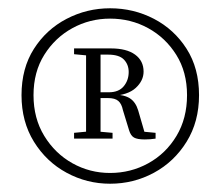

<svg xmlns="http://www.w3.org/2000/svg" viewBox="-20 -785 533 464"><path d="M356 -464V-450Q348 -449 343 -448.5Q338 -448 330 -448Q312 -448 304 -452.5Q296 -457 292 -470L277 -519Q274 -534 266 -541Q258 -548 241 -548H205V-562H243Q267 -562 279 -576.5Q291 -591 291 -611Q291 -629 279.5 -641Q268 -653 241 -653H205V-668H248Q286 -668 306.5 -653Q327 -638 327 -612Q327 -590 308 -572.5Q289 -555 249 -553L254 -557Q281 -556 294.5 -547Q308 -538 314 -518L332 -456L314 -468ZM201 -468H207L252 -464V-450H159V-464ZM201 -650 159 -654V-668H205V-654ZM61 -555Q61 -499 87 -456.5Q113 -414 155 -390.5Q197 -367 246 -367Q296 -367 338.5 -390.5Q381 -414 406.5 -456.5Q432 -499 432 -555Q432 -611 406 -652.5Q380 -694 338 -717Q296 -740 246 -740Q197 -740 155 -717Q113 -694 87 -652.5Q61 -611 61 -555ZM188 -450V-668H223V-450ZM32 -555Q32 -620 62 -667Q92 -714 141 -739.5Q190 -765 246 -765Q303 -765 352 -739.5Q401 -714 431 -667Q461 -620 461 -555Q461 -491 431 -442.5Q401 -394 352 -367.5Q303 -341 246 -341Q190 -341 141 -367.5Q92 -394 62 -442.5Q32 -491 32 -555Z"/></svg>

Font: Noto Serif HK ExtraLight
Style: Regular
Weight: 200
Designer: Ryoko NISHIZUKA 西塚涼子 (kana & ideographs); Frank Grießhammer (Latin, Greek & Cyrillic); Wenlong ZHANG 张文龙 (bopomofo); San
Foundry: Adobe
Version: Version 2.002-H1;hotconv 1.1.0;makeotfexe 2.6.0